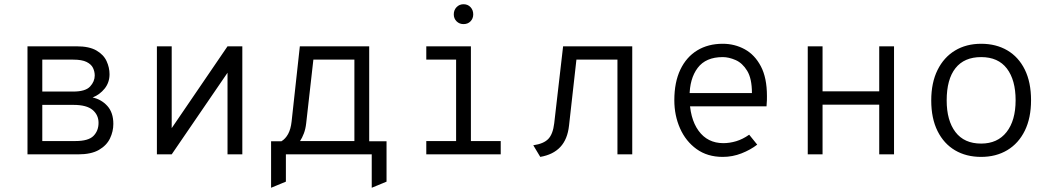

<svg xmlns="http://www.w3.org/2000/svg" viewBox="-20 -730 4968 908"><path d="M110 0V-511H342Q402 -511 436 -491.2Q470 -471.5 484 -441Q498 -410.5 498 -379Q498 -340 475 -311.2Q452 -282.5 418 -269Q459.5 -260 487.8 -228.8Q516 -197.5 516 -144Q516 -108.5 500.2 -75.5Q484.5 -42.5 448 -21.2Q411.5 0 349 0ZM180 -63H337Q398 -63 422 -87.2Q446 -111.5 446 -149Q446 -186.5 417.8 -210.2Q389.5 -234 327 -234H180ZM180 -297H326Q384 -297 406 -320.8Q428 -344.5 428 -373Q428 -391.5 419.8 -408.8Q411.5 -426 389.5 -437Q367.5 -448 326 -448H180Z M722 0V-511H792V-124L1056 -511H1126V0H1056V-386L792 0Z M1262 158V-62H1311Q1330 -73.5 1342.5 -96.2Q1355 -119 1359 -155L1398 -511H1726V-62H1808V129L1738 158V0H1332V129ZM1399 -63H1656V-448H1462L1428 -147Q1425 -120 1417 -99Q1409 -78 1399 -63Z M2137 -20V-511H2207V-20ZM1996 0V-63H2348V0ZM1996 -448V-511H2172V-448ZM2172 -616Q2152.5 -616 2139.2 -629.2Q2126 -642.5 2126 -662Q2126 -682.5 2139.2 -696.2Q2152.5 -710 2172 -710Q2192.5 -710 2205.2 -696.2Q2218 -682.5 2218 -662Q2218 -642.5 2205.2 -629.2Q2192.5 -616 2172 -616Z M2535 12 2502 -43Q2551 -50 2573 -73Q2595 -96 2601 -147L2643 -511H2970V0H2900V-448H2706L2671 -136Q2664 -71.5 2630 -35Q2596 1.5 2535 12Z M3398 12Q3325.5 12 3274.2 -25Q3223 -62 3196 -123Q3169 -184 3169 -256Q3169 -341 3197.5 -400.8Q3226 -460.5 3277.5 -491.8Q3329 -523 3398 -523Q3454.5 -523 3502 -497Q3549.5 -471 3578.2 -416.5Q3607 -362 3607 -276Q3607 -268 3606.8 -255.8Q3606.5 -243.5 3605 -227H3225V-290H3536Q3536 -358.5 3513.5 -395.2Q3491 -432 3458.8 -446Q3426.5 -460 3398 -460Q3318 -460 3279.5 -409Q3241 -358 3241 -273Q3241 -170.5 3283.5 -111.8Q3326 -53 3401 -53Q3430.5 -53 3461.5 -62.2Q3492.5 -71.5 3523 -93L3561 -46Q3529.5 -21.5 3487 -4.8Q3444.5 12 3398 12Z M3800 0V-511H3870V-298H4138V-511H4208V0H4138V-235H3870V0Z M4620 12Q4549.5 12 4496.5 -19.2Q4443.5 -50.5 4413.8 -110.2Q4384 -170 4384 -255Q4384 -339 4413.8 -399Q4443.5 -459 4496.5 -491Q4549.5 -523 4620 -523Q4690.5 -523 4743.8 -491.8Q4797 -460.5 4826.5 -400.8Q4856 -341 4856 -256Q4856 -172 4826.5 -112Q4797 -52 4743.8 -20Q4690.5 12 4620 12ZM4620 -51Q4697.5 -51 4740.2 -105.5Q4783 -160 4783 -256Q4783 -351.5 4741.8 -405.8Q4700.5 -460 4620 -460Q4540 -460 4498.5 -407.5Q4457 -355 4457 -255Q4457 -160 4498.5 -105.5Q4540 -51 4620 -51Z"/></svg>

Font: Overpass Mono Light
Style: Regular
Weight: 300
Monospace: yes
Designer: Delve Withrington, Dave Bailey
Foundry: Delve Fonts LLC
Version: Version 4.000